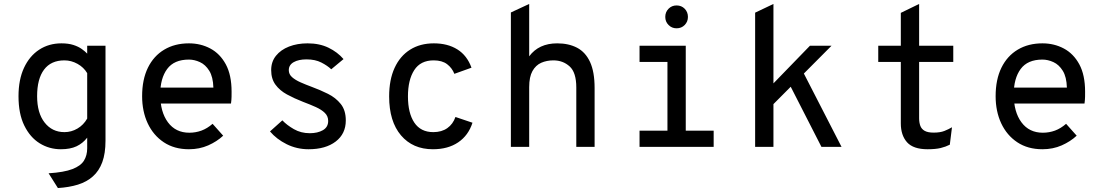

<svg xmlns="http://www.w3.org/2000/svg" viewBox="-20 -742 5584 970"><path d="M272.5 208 225.5 133.5Q303.5 128.5 345.8 112.2Q388 96 404.2 69.5Q420.5 43 420.5 7.5V-46.5Q398.5 -18 366.8 -3Q335 12 287.5 12Q229 12 180.5 -18Q132 -48 102.8 -107.5Q73.5 -167 73.5 -256Q73.5 -339.5 101.2 -399.2Q129 -459 178 -491Q227 -523 290.5 -523Q325.5 -523 351 -514.8Q376.5 -506.5 393.5 -494.2Q410.5 -482 420.5 -471V-511H513V-31Q513 33 496.8 77.2Q480.5 121.5 449.2 149.2Q418 177 373.5 190.8Q329 204.5 272.5 208ZM305.5 -74.5Q340.5 -74.5 371.2 -92.5Q402 -110.5 420.5 -143V-372.5Q403 -402 371.5 -419.5Q340 -437 305.5 -437Q237.5 -437 202.5 -390.2Q167.5 -343.5 167.5 -256Q167.5 -171 205.5 -122.8Q243.5 -74.5 305.5 -74.5Z M934.5 12Q860.5 12 807.5 -23.2Q754.5 -58.5 726.2 -119Q698 -179.5 698 -256Q698 -340 727.2 -399.8Q756.5 -459.5 809.8 -491.2Q863 -523 934.5 -523Q993.5 -523 1042.5 -497Q1091.5 -471 1120.8 -417Q1150 -363 1150 -278.5Q1150 -268 1149.8 -252.5Q1149.5 -237 1147 -219H770V-299.5H1058Q1056.5 -353.5 1037.2 -384.5Q1018 -415.5 990 -428.2Q962 -441 934.5 -441Q859.5 -441 824.5 -393.5Q789.5 -346 789.5 -265.5Q789.5 -176.5 828.5 -124Q867.5 -71.5 936.5 -71.5Q968.5 -71.5 997.8 -82.2Q1027 -93 1054 -116.5L1107.5 -56.5Q1076 -27 1031.8 -7.5Q987.5 12 934.5 12Z M1539 12Q1479.5 12 1428.2 -13.5Q1377 -39 1344 -78L1406.5 -134Q1429 -110 1464.8 -89.5Q1500.5 -69 1545 -69Q1584.5 -69 1611.2 -84.2Q1638 -99.5 1638 -131Q1638 -155 1621.2 -171.5Q1604.5 -188 1575.8 -201Q1547 -214 1511 -227.5Q1466 -245 1429.5 -265Q1393 -285 1371.5 -314.5Q1350 -344 1350 -388Q1350 -430 1374.2 -460.2Q1398.5 -490.5 1440.2 -506.8Q1482 -523 1534 -523Q1594 -523 1639.5 -501Q1685 -479 1715.5 -443.5L1653.5 -392Q1634 -410.5 1603.2 -426.2Q1572.5 -442 1528.5 -442Q1488.5 -442 1463.8 -428Q1439 -414 1439 -387.5Q1439 -367 1455.2 -352.5Q1471.5 -338 1498 -326.2Q1524.5 -314.5 1555.5 -303Q1597.5 -287.5 1636.8 -268Q1676 -248.5 1701.5 -216.8Q1727 -185 1727 -133.5Q1727 -66 1676 -27Q1625 12 1539 12Z M2167 12Q2065.5 12 2005.8 -58.2Q1946 -128.5 1946 -255Q1946 -339 1973.5 -399Q2001 -459 2051.8 -491Q2102.5 -523 2172 -523Q2241.5 -523 2290.5 -492.5Q2339.5 -462 2362 -400L2275.5 -369Q2264 -398.5 2238.8 -417.8Q2213.5 -437 2171 -437Q2104.5 -437 2072.8 -387.8Q2041 -338.5 2041 -255Q2041 -170.5 2073.2 -122.5Q2105.5 -74.5 2169 -74.5Q2211.5 -74.5 2240 -94.8Q2268.5 -115 2281 -151L2367 -122Q2346.5 -58 2295 -23Q2243.5 12 2167 12Z M2561 0V-679L2653.5 -722V-457.5Q2702 -523 2795 -523Q2853 -523 2895.5 -500.8Q2938 -478.5 2961 -428.8Q2984 -379 2984 -297.5V0H2891.5V-300Q2891.5 -376 2857.8 -406.5Q2824 -437 2776 -437Q2742 -437 2714.2 -424.8Q2686.5 -412.5 2670 -383Q2653.5 -353.5 2653.5 -302V0Z M3352 -10V-511H3444.5V-10ZM3211 0V-82H3585.5V0ZM3211 -429V-511H3407V-429ZM3398 -599Q3374 -599 3357.5 -615.8Q3341 -632.5 3341 -656.5Q3341 -681 3357.5 -697.8Q3374 -714.5 3398 -714.5Q3423 -714.5 3439.2 -697.8Q3455.5 -681 3455.5 -656.5Q3455.5 -632.5 3439.2 -615.8Q3423 -599 3398 -599Z M3795 0V-678L3887.5 -722V0ZM3878.5 -207V-311.5L4072 -511H4181ZM4130 0 3968 -317 4034.5 -383.5 4231.5 0Z M4666.5 12Q4594 12 4562.5 -23.2Q4531 -58.5 4531 -118.5V-429H4417V-511H4531V-677L4623.5 -722V-511H4796V-429H4623.5V-144.5Q4623.5 -123 4629.5 -106.5Q4635.5 -90 4651.5 -81Q4667.5 -72 4697 -72Q4730 -72 4751.2 -80.5Q4772.5 -89 4789.5 -99L4778.5 -11Q4758 -0.5 4732.2 5.8Q4706.5 12 4666.5 12Z M5246.5 12Q5172.5 12 5119.5 -23.2Q5066.5 -58.5 5038.2 -119Q5010 -179.5 5010 -256Q5010 -340 5039.2 -399.8Q5068.5 -459.5 5121.8 -491.2Q5175 -523 5246.5 -523Q5305.5 -523 5354.5 -497Q5403.5 -471 5432.8 -417Q5462 -363 5462 -278.5Q5462 -268 5461.8 -252.5Q5461.5 -237 5459 -219H5082V-299.5H5370Q5368.5 -353.5 5349.2 -384.5Q5330 -415.5 5302 -428.2Q5274 -441 5246.5 -441Q5171.5 -441 5136.5 -393.5Q5101.5 -346 5101.5 -265.5Q5101.5 -176.5 5140.5 -124Q5179.5 -71.5 5248.5 -71.5Q5280.5 -71.5 5309.8 -82.2Q5339 -93 5366 -116.5L5419.5 -56.5Q5388 -27 5343.8 -7.5Q5299.5 12 5246.5 12Z"/></svg>

Font: Overpass Mono Medium
Style: Regular
Weight: 500
Monospace: yes
Designer: Delve Withrington, Dave Bailey
Foundry: Delve Fonts LLC
Version: Version 4.000